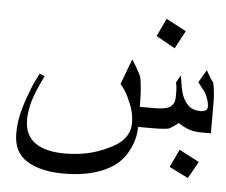

<svg xmlns="http://www.w3.org/2000/svg" viewBox="-46 -608 835 708"><g transform="rotate(5 371.0 -254.0)"><path d="M742.2 -148.4H707Q683.6 -148.4 664.1 -154.3Q644.5 -160.2 621.1 -175.8Q601.6 -160.2 585.9 -152.3Q566.4 -148.4 527.3 -148.4H472.7Q472.7 -105.5 453.1 -66.4Q429.7 -15.6 378.9 11.7Q312.5 46.9 214.8 46.9Q128.9 46.9 78.1 15.6Q27.3 -15.6 27.3 -85.9Q27.3 -125 37.1 -164.1Q46.9 -203.1 62.5 -242.2Q70.3 -265.6 93.8 -312.5L113.3 -304.7Q82 -242.2 72.3 -205.1Q62.5 -168 62.5 -140.6Q62.5 -82 101.6 -54.7Q140.6 -27.3 210.9 -27.3Q296.9 -27.3 363.3 -58.6Q449.2 -93.8 449.2 -160.2Q449.2 -203.1 429.7 -242.2Q418 -273.4 394.5 -300.8L429.7 -394.5Q453.1 -359.4 464.8 -332Q472.7 -293 472.7 -222.7H527.3Q570.3 -222.7 585.9 -234.4Q601.6 -246.1 601.6 -269.5Q601.6 -281.2 601.6 -294.9Q601.6 -308.6 597.7 -324.2L613.3 -351.6L621.1 -304.7Q628.9 -265.6 648.4 -246.1Q664.1 -226.6 699.2 -226.6Q707 -226.6 714.8 -230.5Q722.7 -234.4 722.7 -246.1Q722.7 -265.6 707 -296.9Q695.3 -312.5 679.7 -332L707 -378.9Q726.6 -343.8 734.4 -335.9Q742.2 -304.7 742.2 -253.9ZM617.2 -515.6 582 -449.2 511.7 -488.3 543 -554.7ZM707 -39.1 671.9 23.4 601.6 -11.7 632.8 -78.1Z"/></g></svg>

Font: 和音 by 宁静之雨，公众号njzyshare
Style: Regular
Weight: 400
Designer: Steve Matteson
Foundry: Ascender Corporation
Version: Version 6.00;June 8, 2018;FontCreator 11.0.0.2388 32-bit